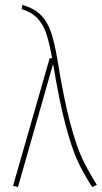

<svg xmlns="http://www.w3.org/2000/svg" viewBox="-20 -756 414 781"><path d="M214 -511Q240 -350 266 -254Q292 -158 315 -110Q338 -62 374 -4L355 5Q319 -51 296 -100.5Q273 -150 247.5 -244.5Q222 -339 196 -496L53 5L33 0L182 -519H192Q181 -582 168 -620Q155 -658 131.5 -682.5Q108 -707 68 -719L71 -736Q117 -723 144.5 -696.5Q172 -670 187 -626.5Q202 -583 214 -511Z"/></svg>

Font: Fira Sans Extra Condensed Thin
Style: Regular
Weight: 250
Width: 1
Designer: Carrois Corporate & Edenspiekermann AG
Foundry: Carrois Corporate GbR & Edenspiekermann AG
Version: Version 4.203